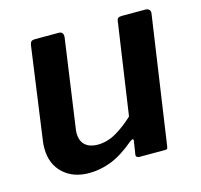

<svg xmlns="http://www.w3.org/2000/svg" viewBox="-84 -621 757 723"><g transform="rotate(-15 294.0 -260.0)"><path d="M179 10Q116 10 77.5 -26.5Q39 -63 39 -124Q39 -131 39.5 -138.5Q40 -146 41 -152L91 -513Q93 -523 97.5 -526.5Q102 -530 112 -530H204Q214 -530 218 -524Q222 -518 221 -508L173 -168Q172 -163 171.5 -158Q171 -153 171 -149Q171 -116 189 -100.5Q207 -85 237 -85Q275 -85 310 -105.5Q345 -126 378 -157L430 -514Q431 -524 436 -527Q441 -530 452 -530H542Q552 -530 557 -524Q562 -518 560 -508L488 -13Q487 -5 485 -2.5Q483 0 475 0H377Q371 0 367 -3Q363 -6 364 -13L372 -64Q373 -70 369.5 -70.5Q366 -71 359 -66Q308 -23 265 -6.5Q222 10 179 10Z"/></g></svg>

Font: Libre Franklin SemiBold
Style: Italic
Weight: 600
Italic angle: -8°
Designer: Pablo Impallari, Rodrigo Fuenzalida, Nhung Nguyen
Foundry: Impallari Type
Version: Version 3.000